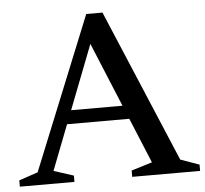

<svg xmlns="http://www.w3.org/2000/svg" viewBox="-56 -737 844 790"><g transform="rotate(-5 366.0 -342.0)"><path d="M182 -239V-295H520V-239ZM661.5 -53.5 739 -26V0H458.5V-26L544.5 -52.5L320 -595.5H348.5L138 -52.5L220 -26V0H-5.5V-26L72.5 -52.5L328.5 -684H395.5Z"/></g></svg>

Font: Newsreader 16pt Medium
Style: Regular
Weight: 500
Designer: Hugues Gentile
Foundry: Production Type
Version: Version 1.003